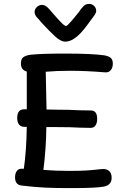

<svg xmlns="http://www.w3.org/2000/svg" viewBox="-20 -973 635 982"><path d="M551 -64Q551 -27 513 -19Q472 -11 357 -11H324Q261 -11 209.5 -13.5Q158 -16 90 -24Q57 -28 57 -66Q57 -85 65 -97Q73 -109 88 -110H102Q115 -200 117 -324H107Q68 -324 68 -370Q68 -414 104 -414H117V-539V-607Q87 -615 87 -648Q87 -672 100 -681Q113 -690 137 -693Q190 -699 311 -699Q452 -699 513 -690Q533 -687 545 -678Q557 -669 557 -648Q557 -626 546 -613.5Q535 -601 517 -603Q419 -611 340 -611Q269 -611 214 -606L218 -413L270 -412Q338 -412 386 -409L445 -408Q477 -408 477 -365Q477 -344 468.5 -331.5Q460 -319 444 -319L391 -320Q343 -323 269 -323H217Q216 -215 202 -104Q262 -99 337 -99Q388 -99 421 -101Q454 -103 497 -108Q523 -111 537 -99.5Q551 -88 551 -64ZM472 -917Q472 -907 461 -892Q455 -884 424 -842Q393 -800 366 -780Q339 -760 314 -760Q291 -760 261.5 -787Q232 -814 190 -860Q178 -875 169 -884Q157 -897 157 -912Q157 -926 168.5 -937Q180 -948 195 -948Q213 -948 232 -926Q269 -883 289.5 -861.5Q310 -840 318 -840Q323 -840 341.5 -861Q360 -882 383 -911Q392 -925 404 -938Q415 -953 436 -953Q451 -953 461.5 -942.5Q472 -932 472 -917Z"/></svg>

Font: Mali Medium
Style: Regular
Weight: 500
Version: Version 1.000; ttfautohint (v1.6)